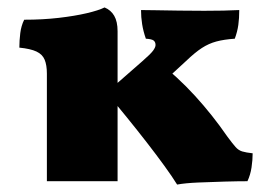

<svg xmlns="http://www.w3.org/2000/svg" viewBox="-20 -487 714 516"><path d="M623 -460Q623 -438 620.5 -420Q618 -402 611 -383Q582 -381 561.5 -375.5Q541 -370 522.5 -358Q504 -346 480 -323L416 -264L398 -327Q457 -281 504 -229.5Q551 -178 591 -120Q605 -101 613 -92Q621 -83 631 -80Q641 -77 659 -75Q659 -57 656 -37Q653 -17 645 0Q620 0 584 1Q548 2 513 3.5Q478 5 456 9Q443 -12 422 -41Q401 -70 375 -103.5Q349 -137 321 -171.5Q293 -206 266 -238L362 -322Q385 -342 391.5 -351Q398 -360 398 -366Q398 -374 393 -378Q388 -382 372 -383Q365 -403 362 -422Q359 -441 359 -460Q371 -460 398.5 -459.5Q426 -459 461 -458.5Q496 -458 529 -458Q557 -458 580.5 -458.5Q604 -459 623 -460ZM296 -295V0H106V-295ZM261 -467Q278 -460 287 -444.5Q296 -429 296 -403V-266H106V-289Q106 -312 100 -326.5Q94 -341 78 -348.5Q62 -356 32 -359Q32 -378 34.5 -398Q37 -418 45 -434Q95 -434 138 -439Q181 -444 213 -451.5Q245 -459 261 -467Z"/></svg>

Font: Vollkorn Black
Style: Regular
Weight: 900
Designer: Friedrich Althausen
Foundry: Friedrich Althausen
Version: Version 5.000